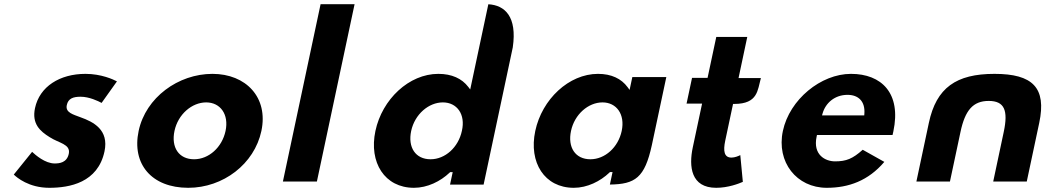

<svg xmlns="http://www.w3.org/2000/svg" viewBox="-20 -880 5032 915"><path d="M146.8 -364.8C130.8 -289.4 171.6 -254.4 216.3 -226.6C259.2 -198 317.7 -193.8 307.8 -147.1C298.7 -104.3 262.8 -101 240.6 -101C194.6 -101 149.2 -141.4 133 -156.3L45.7 -48.1C60.3 -33.8 117.6 15 215 15C311.6 15 446.3 -9.4 478 -158.5C499.9 -261.5 425.1 -299.2 364.3 -320.9C329.3 -334.5 290.6 -343 298.3 -379.1C305 -410.7 328.5 -419 364.2 -419C405.9 -419 448.4 -398 464.2 -389.6L537.3 -492.2C520.1 -501.3 462.7 -528 387.4 -528C264.8 -528 168.7 -467.6 146.8 -364.8Z M877 15C1043.6 15 1192.2 -98.4 1225.7 -256C1259.6 -415.5 1152.3 -528 992.4 -528C829.6 -528 674.6 -415.5 640.7 -256C607.2 -98.3 702.8 15 877 15ZM962.6 -392C1029.7 -392 1071.8 -335.4 1054.9 -256C1038.3 -177.7 975 -121 905 -121C832.1 -121 794.9 -177.8 811.5 -256C828.4 -335.5 894.6 -392 962.6 -392Z M1490.2 -15 1669.8 -860H1507.8L1328.2 -15Z M2090.6 -392C2157.6 -392 2199.6 -335.4 2181.1 -256C2164.4 -177.7 2101.4 -121 2032 -121C1959.8 -121 1922.9 -177.8 1939.5 -256C1956.7 -335.5 2022.8 -392 2090.6 -392ZM1952.7 15C2017.1 15 2078.9 -15.7 2122.5 -57.1L2125.2 -59.7H2137.4L2124.7 -0.3H2284.7L2423.7 -654.2C2445 -800.5 2386.6 -855.2 2307.2 -859.7L2220.9 -453.7L2211.4 -466.1C2181 -505.7 2133.2 -528 2068.9 -528C1929 -528 1801.1 -406.7 1769.1 -256C1737.1 -105.3 1813.5 15 1952.7 15ZM2423.8 -654.5 2423.7 -654C2423.7 -654.1 2423.7 -654.2 2423.7 -654.2Z M2714.4 15C2778.8 15 2840.6 -15.9 2884.3 -57.5L2886.9 -60.1H2899.2L2886.5 -0.5C3007.1 -2.1 3052.5 -32.7 3086.4 -188.2L3155.4 -512.6H2993.4L2980.4 -451.6L2971 -464.4C2941.2 -505.1 2893.8 -528 2829.9 -528C2690.8 -528 2562.9 -406.7 2530.9 -256C2498.8 -105.3 2575.3 15 2714.4 15ZM2851.3 -392C2917.9 -392 2959.7 -335.4 2942.8 -256C2926.2 -177.7 2863.1 -121 2793.7 -121C2721.5 -121 2684.6 -177.8 2701.2 -256C2718.1 -335.5 2783.9 -392 2851.3 -392Z M3278 -508.9 3251.9 -386.4H3325.9L3281.5 -177.5C3262.1 -86.1 3272.8 15 3393.2 15C3450.5 15 3502.1 -5.3 3520.1 -13.3L3508 -140.8C3498.5 -136.1 3482.2 -129 3465.7 -129C3431 -129 3425.7 -160.2 3436.2 -209.6L3473.4 -384.6L3480 -384.7C3592.2 -385.2 3590 -450 3606.1 -507.9H3499.6L3541.2 -704H3393.5L3352 -508.9Z M4237.4 -253.6C4276.1 -435.9 4180.9 -528 4035.5 -528C3892 -528 3742.7 -405.7 3710.9 -256C3679.3 -107.3 3776.5 15 3920.1 15C4024.2 15 4117.9 -18.6 4194.4 -108.5L4091.4 -166.3C4043.1 -123.3 4013.2 -111 3959.3 -111C3914.4 -111 3853 -141 3871.7 -228.7L3873.3 -236.5H4233.5C4234.5 -240.4 4236.4 -249 4237.4 -253.6ZM3899.7 -338C3913.6 -388.9 3957.8 -428 4019 -428C4071.6 -428 4103.4 -396.2 4099.3 -338.6L4098.7 -330H3897.5Z M4557.4 -251.5C4579.1 -353.9 4616.7 -399 4691.8 -399C4766.9 -399 4785.3 -353.9 4763.5 -251.5L4713.3 -15H4873.2L4932.6 -294.5C4968.2 -462.3 4901.3 -528 4719.2 -528C4537.2 -528 4442.2 -462.3 4406.6 -294.5L4347.2 -15H4507.1Z"/></svg>

Font: Hussar Nova
Style: RgIta
Weight: 700
Foundry: Cannot Into Space Fonts
Version: Version 0.99